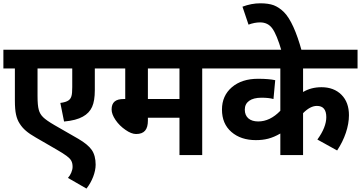

<svg xmlns="http://www.w3.org/2000/svg" viewBox="-20 -916 2132 1134"><path d="M0 -622.1V-511.7H67.9V-322.3C67.9 -286.6 70.3 -258.8 74.7 -239.3C79.1 -219.2 85.9 -201.7 96.2 -186C115.7 -154.8 143.1 -131.3 191.9 -103.5L312.5 -33.7C340.3 -17.6 360.8 -4.9 373.5 4.9C398.4 23.4 408.7 38.6 408.7 69.8C408.7 90.8 396.5 118.7 381.3 134.8L490.7 197.8C523.4 156.7 544.9 101.6 544.9 56.6C544.9 21 537.1 -8.3 522 -30.3C506.8 -52.2 480 -74.2 442.4 -96.2L302.2 -176.8C269.5 -195.8 247.1 -211.4 234.9 -223.6C222.2 -235.8 213.4 -250.5 209 -267.6C204.1 -284.7 201.7 -311.5 201.7 -349.1V-511.7H406.7V-401.4C406.7 -376.5 405.3 -358.4 401.9 -348.1C395.5 -326.7 381.3 -314 336.4 -308.1L358.4 -198.2C406.7 -202.6 443.4 -212.4 469.2 -227.1C495.1 -241.2 513.2 -260.7 523.9 -284.7C534.7 -308.6 540 -341.3 540 -383.8V-511.7H622.1V-622.1Z M1040 0H1174.3V-511.7H1268.6V-622.1H607.9V-511.7H719.7V-331.1H710C662.6 -331.1 639.2 -312 639.2 -269.5C639.2 -250.5 647 -230 662.6 -207C678.2 -184.1 697.8 -165 721.2 -148.9C744.1 -132.8 765.1 -124.5 783.7 -124.5C832.5 -124.5 853.5 -150.9 853.5 -204.1V-220.7H1040ZM853.5 -331.1V-511.7H1040V-331.1Z M1635.7 0H1770V-247.6C1798.3 -276.4 1825.7 -290.5 1851.6 -290.5C1888.7 -290.5 1907.2 -268.6 1907.2 -224.1C1907.2 -184.6 1889.6 -140.1 1854.5 -91.8L1971.2 -27.3C2015.6 -94.2 2041 -169.4 2041 -235.4C2041 -286.1 2026.4 -326.7 1996.6 -356.4C1966.8 -386.2 1927.2 -400.9 1878.9 -400.9C1837.9 -400.9 1801.8 -391.6 1770 -372.6V-511.7H2091.8V-622.1H1254.4V-511.7H1635.7V-261.7C1595.2 -219.7 1551.8 -198.7 1504.9 -198.7C1456.5 -198.7 1425.8 -223.1 1425.8 -268.6C1425.8 -313 1461.4 -338.9 1523.9 -338.9C1553.2 -338.9 1577.1 -336.4 1595.2 -331.1L1605.5 -442.4C1581.5 -447.8 1547.9 -450.7 1503.9 -450.7C1439.9 -450.7 1388.7 -434.1 1349.6 -400.9C1310.5 -367.2 1291 -323.2 1291 -269C1291 -212.9 1309.6 -168.9 1346.7 -136.7C1383.8 -104.5 1432.1 -88.4 1491.2 -88.4C1543.5 -88.4 1585 -98.1 1635.7 -127.4Z M1762.2 -614.7C1731.4 -726.6 1696.3 -804.7 1657.7 -843.8C1638.7 -862.8 1618.2 -876.5 1597.2 -884.8C1576.2 -892.6 1549.3 -896.5 1517.1 -896.5C1481.9 -896.5 1446.8 -889.6 1412.1 -876.5L1447.8 -770.5C1471.7 -779.3 1494.1 -783.7 1516.1 -783.7C1546.9 -783.7 1570.8 -772 1587.9 -748.5C1605.5 -724.6 1624 -680.2 1643.1 -614.7Z"/></svg>

Font: Noto Reveo Sans
Style: Bold
Weight: 700
Designer: Monotype Design team
Foundry: Monotype Imaging Inc.
Version: Version 1.04